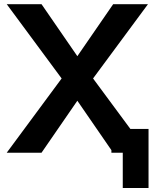

<svg xmlns="http://www.w3.org/2000/svg" viewBox="-20 -739 746 929"><path d="M304.2 -394.5 527.6 -718.8H696L404.3 -324.2L180.9 0H12.5ZM180.9 -718.8 404.3 -394.5 696 0H527.6L304.2 -324.2L12.5 -718.8ZM574 0H519V-115H698.7V170.7H574Z"/></svg>

Font: Min Sans VF VF
Style: Regular
Weight: 400
Designer: Jinseong-Kim, NotoSansCJK, Nunito
Foundry: Jinseong-Kim
Version: Version 1.420;Glyphs 3.1.2 (3151)